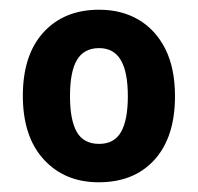

<svg xmlns="http://www.w3.org/2000/svg" viewBox="-20 -742 407 395"><path d="M340 -544Q340 -460 298 -413.5Q256 -367 183 -367Q113 -367 70 -414Q27 -461 27 -545Q27 -629 69.5 -675.5Q112 -722 184 -722Q230 -722 265 -701.5Q300 -681 320 -641.5Q340 -602 340 -544ZM124 -544Q124 -495 138 -470.5Q152 -446 184 -446Q215 -446 229 -470.5Q243 -495 243 -544Q243 -594 228.5 -618.5Q214 -643 184 -643Q153 -643 138.5 -619Q124 -595 124 -544Z"/></svg>

Font: Noto Sans Thai SemiCondensed
Style: Bold
Weight: 700
Width: 4
Designer: Monotype Design Team
Foundry: Monotype Imaging Inc.
Version: Version 2.001